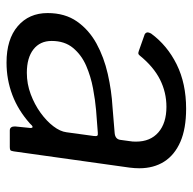

<svg xmlns="http://www.w3.org/2000/svg" viewBox="-21 -559 590 588"><g transform="rotate(90 274.0 -265.0)"><path d="M358.3 -61.7Q317.4 -25.3 270.5 -7.7Q223.6 10 171.6 10Q100.2 10 60.1 -24.4Q20 -58.8 20 -115.8Q20 -169 45.7 -205.7Q71.4 -242.4 113.4 -265.5Q155.5 -288.5 206.6 -300.1Q257.7 -311.7 308.3 -314.6L387 -321.1Q406 -322.6 408.3 -338.2L412 -365.4Q413 -370.8 413.4 -376.1Q413.7 -381.4 413.7 -386.6Q413.7 -430.5 385.3 -455.1Q356.9 -479.7 307.1 -479.7Q262.8 -479.7 223.6 -460Q184.3 -440.2 150.2 -398.1Q147.2 -394.3 144.3 -393.7Q141.5 -393.2 135.8 -395.2L84.9 -413.2Q81.2 -415.2 79.6 -419.3Q78 -423.5 82.7 -432.7Q119 -482.3 177.5 -511.2Q235.9 -540 312.8 -540Q373.9 -540 414.3 -522.4Q454.7 -504.7 475 -472.7Q495.3 -440.7 495.3 -396.6Q495.3 -389.6 494.8 -382.2Q494.3 -374.8 493.3 -366.8L443.6 -12.3Q442.3 -3.8 440 -1.9Q437.7 0 430.3 0H379.5Q373 0 370 -4.3Q367 -8.6 367.2 -16.1L372 -63.6Q371.5 -76.9 358.3 -61.7ZM396.4 -256.8Q397.6 -265.1 395.6 -267.8Q393.5 -270.5 385.9 -269.5L316.8 -264.2Q287.3 -261.7 250.7 -254.9Q214.2 -248.1 181.1 -233.8Q148.1 -219.4 126.7 -193.6Q105.4 -167.9 105.4 -128.2Q105.4 -92.6 131.2 -72.4Q157.1 -52.2 203 -52.2Q236.9 -52.2 268.4 -64Q299.9 -75.8 325.1 -94Q351.1 -112.8 366.8 -133.6Q382.6 -154.4 385 -173.4Z"/></g></svg>

Font: Libre Franklin Thin
Style: Italic
Weight: 100
Italic angle: -8°
Designer: Pablo Impallari, Rodrigo Fuenzalida, Nhung Nguyen
Foundry: Impallari Type
Version: Version 3.000